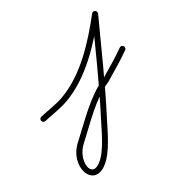

<svg xmlns="http://www.w3.org/2000/svg" viewBox="-155 -365 725 774"><g transform="rotate(-30 207.5 22.0)"><path d="M1.8 19.7C1.8 19.7 1.8 19.7 1.8 19.7C38.9 10.9 76.3 6.9 112.8 -6.1C230.9 -48.2 324.5 -151.2 400.4 -246.5C404.8 -252 401.2 -258.3 395.7 -261.7C390.3 -265 383 -265.4 380.1 -259C321.6 -131.5 265.6 -2.6 201.2 122C177.9 167.1 145.7 241.8 104.7 273.5C45.7 319.2 35.4 223.1 90.9 175.1C90.9 175.1 90.9 175 91 175C91 174.9 91 174.9 91 174.9C153.7 118.3 221.7 42.8 299.6 10.1C299.7 10.1 300.1 9.8 300.5 9.6C300.9 9.4 301.3 9.2 301.3 9.2C341.8 -15.9 384.6 -39.3 423.1 -67.3C428.4 -71.2 429.6 -78.7 425.7 -84.1C421.8 -89.4 414.3 -90.6 408.9 -86.7C408.9 -86.7 408.9 -86.7 408.9 -86.7C371 -59.1 328.7 -36 288.7 -11.2C288.7 -11.2 289.1 -11.4 289.5 -11.6C290 -11.9 290.4 -12.1 290.4 -12.1C209.5 21.8 139.8 98.5 75 157.1C75 157.1 75 157.1 75 157C75.1 157 75.1 156.9 75.1 156.9C-9.2 230 36.9 356.3 119.3 292.5C163.8 258.1 197.3 181.9 222.5 133C287.1 8 343.3 -121.1 401.9 -249C404.8 -255.4 402 -261.3 397.2 -264.2C392.5 -267.1 386 -267 381.6 -261.5C308.8 -170 218.3 -69.2 104.8 -28.7C69.2 -16.1 32.6 -12.3 -3.8 -3.7C-10.2 -2.2 -14.2 4.3 -12.7 10.8C-11.2 17.2 -4.7 21.2 1.8 19.7Z"/></g></svg>

Font: FRB American Cursive Guidelines Light
Style: Italic
Weight: 300
Italic angle: -25°
Version: Version 2.0;Modular Font Editor K font №1